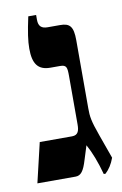

<svg xmlns="http://www.w3.org/2000/svg" viewBox="-78 -693 477 748"><g transform="rotate(-10 161.0 -319.0)"><path d="M271 9H278C293 -5 305 -23 314 -48L280 -143C258 -204 256 -222 256 -253V-523C256 -578 242 -592 204 -592H155C131 -592 119 -602 119 -628V-647H88C75 -587 70 -553 70 -522C70 -463 89 -435 138 -435H176C202 -435 204 -425 204 -390V-199C204 -176 200 -157 175 -157H47L10 0H161C182 0 194 -15 207 -59L224 -113C242 -81 258 -39 271 9Z"/></g></svg>

Font: Noto Serif Hebrew ExtraCondensed ExtraBold
Style: Regular
Weight: 800
Width: 2
Designer: Monotype Design Team
Foundry: Monotype Imaging Inc.
Version: Version 2.004